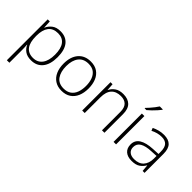

<svg xmlns="http://www.w3.org/2000/svg" viewBox="-13 -1538 2546 2546"><g transform="rotate(45 1259.5 -265.5)"><path d="M322 -541Q425 -541 481 -472Q537 -403 537 -269Q537 -134 478 -62Q419 10 315 10Q242 10 198 -22Q154 -54 136 -100H132Q134 -72 135 -41.5Q136 -11 136 17V235H89V-531H128L133 -422H136Q155 -469 200 -505Q245 -541 322 -541ZM317 -499Q225 -499 180.5 -440Q136 -381 136 -272V-264Q136 -31 311 -31Q396 -31 442.5 -93Q489 -155 489 -269Q489 -382 445.5 -440.5Q402 -499 317 -499Z M1121 -266Q1121 -184 1094.5 -122Q1068 -60 1015.5 -25Q963 10 885 10Q811 10 758.5 -25Q706 -60 679 -122Q652 -184 652 -266Q652 -394 715 -467.5Q778 -541 890 -541Q967 -541 1018.5 -505.5Q1070 -470 1095.5 -408Q1121 -346 1121 -266ZM700 -266Q700 -160 745.5 -95.5Q791 -31 886 -31Q950 -31 991.5 -60.5Q1033 -90 1053 -143Q1073 -196 1073 -266Q1073 -333 1054 -385.5Q1035 -438 995 -468.5Q955 -499 889 -499Q796 -499 748 -437Q700 -375 700 -266Z M1499 -541Q1588 -541 1636 -494Q1684 -447 1684 -347V0H1638V-344Q1638 -424 1601 -461.5Q1564 -499 1495 -499Q1408 -499 1361 -448Q1314 -397 1314 -294V0H1267V-531H1305L1312 -432H1315Q1335 -477 1380.5 -509Q1426 -541 1499 -541Z M1902 0H1855V-531H1902ZM2012 -758Q1996 -737 1971.5 -709.5Q1947 -682 1919 -654.5Q1891 -627 1865 -606H1832V-614Q1852 -634 1875.5 -661Q1899 -688 1921 -716Q1943 -744 1956 -766H2012Z M2263 -540Q2350 -540 2393 -495.5Q2436 -451 2436 -355V0H2400L2392 -94H2389Q2364 -49 2321 -19.5Q2278 10 2201 10Q2124 10 2081 -28Q2038 -66 2038 -136Q2038 -215 2103.5 -256Q2169 -297 2291 -303L2390 -308V-347Q2390 -429 2357.5 -464Q2325 -499 2261 -499Q2221 -499 2183 -489Q2145 -479 2106 -459L2091 -498Q2129 -517 2172.5 -528.5Q2216 -540 2263 -540ZM2296 -266Q2195 -262 2141 -230.5Q2087 -199 2087 -135Q2087 -85 2119 -57.5Q2151 -30 2208 -30Q2297 -30 2343 -81Q2389 -132 2390 -218V-271Z"/></g></svg>

Font: Noto Sans Thaana ExtraLight
Style: Regular
Weight: 200
Designer: David Williams
Foundry: Google Inc.
Version: Version 3.001; ttfautohint (v1.8.4.7-5d5b)